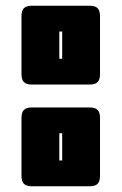

<svg xmlns="http://www.w3.org/2000/svg" viewBox="-20 -650 424 670"><path d="M293 0H91Q72 0 63.5 -8.5Q55 -17 55 -36V-239Q55 -258 63.5 -266.5Q72 -275 91 -275H293Q312 -275 320.5 -266.5Q329 -258 329 -239V-36Q329 -17 320.5 -8.5Q312 0 293 0ZM187 -90H197V-185H187ZM293 -355H91Q72 -355 63.5 -363.5Q55 -372 55 -391V-594Q55 -613 63.5 -621.5Q72 -630 91 -630H293Q312 -630 320.5 -621.5Q329 -613 329 -594V-391Q329 -372 320.5 -363.5Q312 -355 293 -355ZM187 -445H197V-540H187Z"/></svg>

Font: Bungee Inline
Style: Regular
Weight: 400
Version: Version 1.000;PS 1.0;hotconv 1.0.72;makeotf.lib2.5.5900